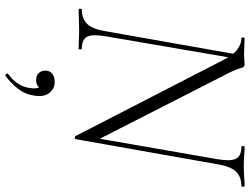

<svg xmlns="http://www.w3.org/2000/svg" viewBox="-129 -536 941 723"><g transform="rotate(90 341.5 -174.5)"><path d="M492 11 207 -543Q186 -584 165.5 -598.5Q145 -613 124 -613Q121 -613 121 -619Q121 -625 124 -625Q138 -625 154.5 -624Q171 -623 184 -623Q196 -623 206.5 -624Q217 -625 222 -625Q233 -625 235.5 -613.5Q238 -602 251 -573L510 -65L504 11Q503 14 498.5 14.5Q494 15 492 11ZM15 0Q13 0 13 -6Q13 -12 15 -12Q51 -12 70.5 -32.5Q90 -53 98 -104L186 -602L202 -600L117 -104Q108 -53 118 -32.5Q128 -12 164 -12Q166 -12 166 -6Q166 0 164 0Q148 0 130.5 -1Q113 -2 90 -2Q70 -2 51 -1Q32 0 15 0ZM504 11 492 -20 579 -520Q588 -571 578 -592Q568 -613 532 -613Q530 -613 530 -619Q530 -625 532 -625Q548 -625 565.5 -623.5Q583 -622 606 -622Q626 -622 645 -623.5Q664 -625 681 -625Q683 -625 683 -619Q683 -613 681 -613Q645 -613 625.5 -592Q606 -571 598 -520ZM266 275Q262 277 258.5 272.5Q255 268 259 265Q282 248 295 228Q308 208 311 186Q316 158 308 146.5Q300 135 289 132L316 125Q317 143 307 151.5Q297 160 282 160Q265 160 255.5 150.5Q246 141 246 125Q246 108 258 99Q270 90 289 90Q315 90 331 111.5Q347 133 339 173Q334 203 314.5 228Q295 253 266 275Z"/></g></svg>

Font: Cormorant Infant Light
Style: Italic
Weight: 300
Italic angle: -10°
Designer: Christian Thalmann (Catharsis Fonts)
Foundry: Catharsis Fonts
Version: Version 4.001